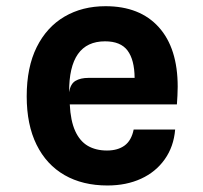

<svg xmlns="http://www.w3.org/2000/svg" viewBox="-20 -576 640 604"><path d="M318 7.5Q240 7.5 183 -25.2Q126 -58 95 -120.8Q64 -183.5 64 -273Q64 -364.5 95.5 -427.8Q127 -491 183 -523.8Q239 -556.5 312 -556.5Q420 -556.5 479.5 -490.5Q539 -424.5 539 -303Q539 -288 538.2 -275.5Q537.5 -263 536.5 -247.5H199.5Q202 -196 216.5 -164Q231 -132 256.2 -117.2Q281.5 -102.5 316.5 -102.5Q350.5 -102.5 372 -118.2Q393.5 -134 400.5 -168.5H531Q526.5 -114.5 498.2 -74.8Q470 -35 423.8 -13.8Q377.5 7.5 318 7.5ZM197.5 -286Q201.5 -312 217.2 -321.5Q233 -331 258.5 -331H403.5Q403 -388 381.2 -417Q359.5 -446 310.5 -446Q253.5 -446 225.2 -406Q197 -366 197.5 -286Z"/></svg>

Font: Spline Sans Mono SemiBold
Style: Regular
Weight: 600
Monospace: yes
Version: Version 1.004